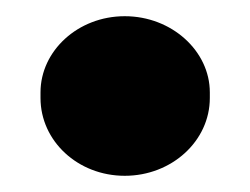

<svg xmlns="http://www.w3.org/2000/svg" viewBox="-20 -202 309 237"><path d="M134 15C192 15 239 -28 239 -81V-88C239 -139 192 -182 134 -182C76 -182 30 -139 30 -88V-81C30 -28 76 15 134 15Z"/></svg>

Font: Fixel Text ExtraBold
Style: Regular
Weight: 800
Width: 4
Designer: AlfaBravo + MacPaw
Foundry: Kyrylo Tkachov, Marchela Mozhyna, Serhii Makarenko, Maria Weinstein, Zakhar Kryvoshyya
Version: Version 1.211